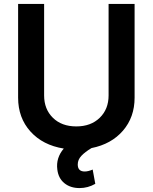

<svg xmlns="http://www.w3.org/2000/svg" viewBox="-20 -747 773 973"><path d="M530.3 -727.1H662.1V-252Q662.1 -153.3 603.3 -85Q544.4 -16.6 443.8 3.4Q410.2 23.4 392.1 43Q374 62.5 374 86.4Q374 122.1 409.2 122.1Q426.8 122.1 449.7 112.3L462.9 184.6Q425.3 206.1 383.3 206.1Q336.9 206.1 306.4 181.4Q275.9 156.7 270.5 112.3Q262.7 53.2 303.2 5.9Q196.8 -11.2 134.3 -80.6Q71.8 -149.9 71.8 -252V-727.1H203.6V-263.2Q203.6 -193.8 248 -150.1Q292.5 -106.4 366.7 -106.4Q440.4 -106.4 485.4 -150.1Q530.3 -193.8 530.3 -263.2Z"/></svg>

Font: Interop SemBd
Style: Regular
Weight: 600
Designer: Rasmus Andersson, Google, Jang Haemin
Foundry: jhaemin
Version: Version 1.007